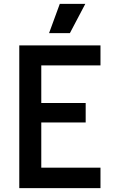

<svg xmlns="http://www.w3.org/2000/svg" viewBox="-20 -966 587 986"><path d="M496 -733V-630H192V-437H420V-337H192V-105H496V0H79V-733ZM287 -946H418L339 -796H232Z"/></svg>

Font: Kreadon Light
Style: Bold
Weight: 600
Designer: Reiya WATANABE
Foundry: StudioGnu
Version: Version 1.003; ttfautohint (v1.8.4.7-5d5b);gftools[0.9.32]